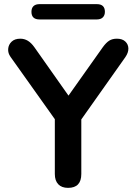

<svg xmlns="http://www.w3.org/2000/svg" viewBox="-20 -900 658 928"><path d="M309 8Q278 8 261.5 -9.5Q245 -27 245 -59V-363L272 -286L31 -625Q18 -643 19.5 -663.5Q21 -684 36 -698.5Q51 -713 78 -713Q98 -713 114.5 -703Q131 -693 146 -672L325 -418H297L477 -672Q493 -694 508 -703.5Q523 -713 545 -713Q571 -713 585.5 -699.5Q600 -686 600.5 -666Q601 -646 586 -624L347 -286L373 -363V-59Q373 8 309 8ZM171 -806Q132 -806 132 -843Q132 -861 142 -870.5Q152 -880 171 -880H448Q487 -880 487 -843Q487 -826 477 -816Q467 -806 448 -806Z"/></svg>

Font: Nunito ExtraLight
Style: Regular
Weight: 200
Designer: Vernon Adams
Foundry: Vernon Adams
Version: Version 3.602